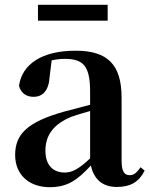

<svg xmlns="http://www.w3.org/2000/svg" viewBox="-20 -763 625 799"><path d="M138 -677H428V-743H138ZM466 15C522 15 558 -5 582 -53L565 -67C547 -41 535 -34 520 -34C498 -34 486 -48 486 -95V-356C486 -494 428 -552 295 -552C154 -552 72 -496 59 -406C67 -376 89 -360 120 -360C154 -360 182 -382 186 -439L195 -512C215 -516 232 -518 250 -518C327 -518 355 -488 355 -381V-327L245 -298C93 -255 43 -204 43 -118C43 -34 103 16 187 16C263 16 304 -16 358 -74C371 -18 405 15 466 15ZM355 -104C306 -57 277 -45 250 -45C201 -45 169 -75 169 -136C169 -203 206 -248 277 -277C297 -284 325 -293 355 -301Z"/></svg>

Font: GenRyuMin2 TW B
Style: Regular
Weight: 700
Version: Version 2.100;PS 2.1;hotconv 16.6.51;makeotf.lib2.5.65220 DE